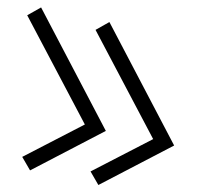

<svg xmlns="http://www.w3.org/2000/svg" viewBox="-20 -539 602 527"><path d="M280.3 -478.5 458 -139.6 250 -31.2 228.5 -68.4 400.4 -157.2 242.2 -457ZM92.8 -518.6 270.5 -179.7 62.5 -71.3 41 -108.4 212.9 -197.3 54.7 -497.1Z"/></svg>

Font: wanta
Style: Medium
Weight: 500
Version: Version 0.91